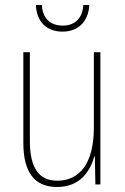

<svg xmlns="http://www.w3.org/2000/svg" viewBox="-20 -735 498 765"><path d="M336 -715H312C309 -666 282 -633 230 -633C178 -633 149 -665 147 -715H123C126 -645 169 -609 229 -609C292 -609 332 -649 336 -715ZM380 -527H354V-227C354 -82 296 -15 208 -15C138 -15 99 -62 99 -173V-527H73V-166C73 -49 117 10 207 10C300 10 339 -53 356 -112H358L360 0H380Z"/></svg>

Font: Noto Sans Thai Looped Condensed Thin
Style: Regular
Weight: 100
Width: 3
Designer: Sasikarn Vongin, Ben Mitchell
Foundry: The Fontpad Ltd
Version: Version 1.001